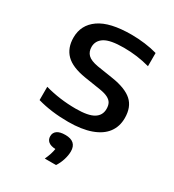

<svg xmlns="http://www.w3.org/2000/svg" viewBox="-189 -661 915 1007"><g transform="rotate(30 268.5 -157.0)"><path d="M62.5 -14V-94.5Q152 -69.5 249 -69.5Q324 -69.5 357 -89.8Q390 -110 390 -149Q390 -170 382.5 -183.8Q375 -197.5 357 -206.8Q339 -216 307.5 -221L211 -236Q127 -249.5 89.8 -287Q52.5 -324.5 52.5 -387.5Q52.5 -464 115.8 -508.2Q179 -552.5 309 -552.5Q350 -552.5 390.8 -547.2Q431.5 -542 466 -532V-452Q390 -473 309.5 -473Q227 -473 193 -451.5Q159 -430 159 -392Q159 -363.5 176.5 -345.8Q194 -328 239 -320L335.5 -305Q419 -292 458 -257Q497 -222 497 -155.5Q497 -104 469.2 -67Q441.5 -30 385.8 -10Q330 10 248.5 10Q146 10 62.5 -14ZM339.5 137.5Q339.5 161 331 188.2Q322.5 215.5 307.5 238H239.5Q258 198.5 262.5 167Q233.5 165.5 219.5 153.8Q205.5 142 205.5 122Q205.5 100.5 222 88.5Q238.5 76.5 271.5 76.5Q339.5 76.5 339.5 137.5Z"/></g></svg>

Font: Encode Sans Expanded Medium
Style: Regular
Weight: 500
Width: 7
Designer: Multiple Designers
Foundry: Impallari Type
Version: Version 2.000